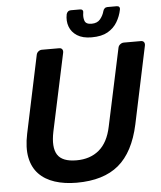

<svg xmlns="http://www.w3.org/2000/svg" viewBox="-60 -944 841 1006"><g transform="rotate(-5 361.0 -441.5)"><path d="M303 10Q239 10 188 -6.5Q137 -23 104.5 -57Q72 -91 61.5 -143.5Q51 -196 66 -268L152 -675Q154 -686 162.5 -693Q171 -700 181 -700H272Q283 -700 288 -693Q293 -686 291 -675L204 -268Q187 -186 212 -146.5Q237 -107 312 -107Q384 -107 431 -146.5Q478 -186 495 -268L582 -675Q584 -686 593 -693Q602 -700 612 -700H702Q713 -700 718 -693Q723 -686 721 -675L635 -268Q604 -124 524 -57Q444 10 303 10ZM447 -742Q400 -742 371 -760.5Q342 -779 331 -809Q320 -839 327 -874Q329 -882 335 -887.5Q341 -893 350 -893H399Q408 -893 412 -887.5Q416 -882 414 -874Q410 -851 416.5 -832Q423 -813 453 -813Q483 -813 498.5 -832Q514 -851 520 -874Q522 -882 528 -887.5Q534 -893 543 -893H592Q601 -893 605 -887.5Q609 -882 607 -874Q600 -839 582 -809Q564 -779 532 -760.5Q500 -742 447 -742Z"/></g></svg>

Font: Rubik Medium
Style: Italic
Weight: 500
Italic angle: -12°
Designer: Hubert and Fischer
Foundry: Hubert and Fischer
Version: Version 2.300;gftools[0.9.30]